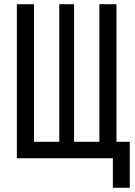

<svg xmlns="http://www.w3.org/2000/svg" viewBox="-20 -750 640 910"><path d="M515 140V0H60V-730H141V-78H261V-730H331V-78H451V-730H532V-78H595V140Z"/></svg>

Font: Pitagon Sans Mono
Style: Regular
Weight: 400
Monospace: yes
Designer: Travis Tran
Foundry: Pitagon
Version: Version 1.001;gftools[0.9.26]